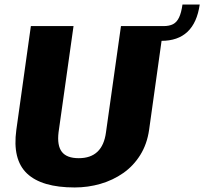

<svg xmlns="http://www.w3.org/2000/svg" viewBox="-20 -815 900 846"><path d="M309 11Q164 11 99 -50.5Q34 -112 52 -243L116 -700H304L238 -232Q231 -174 252.5 -146Q274 -118 327 -118Q432 -118 447 -232L513 -700H701L637 -243Q628 -180 598 -132Q568 -84 523 -52.5Q478 -21 423 -5Q368 11 309 11ZM700 -700Q726 -700 742.5 -708.5Q759 -717 769 -738Q779 -759 784 -795H860Q837 -635 691 -635Z"/></svg>

Font: Pathway Extreme SemiCondensed ExtraBold
Style: Italic
Weight: 800
Width: 4
Italic angle: -8°
Version: Version 1.001;gftools[0.9.26]